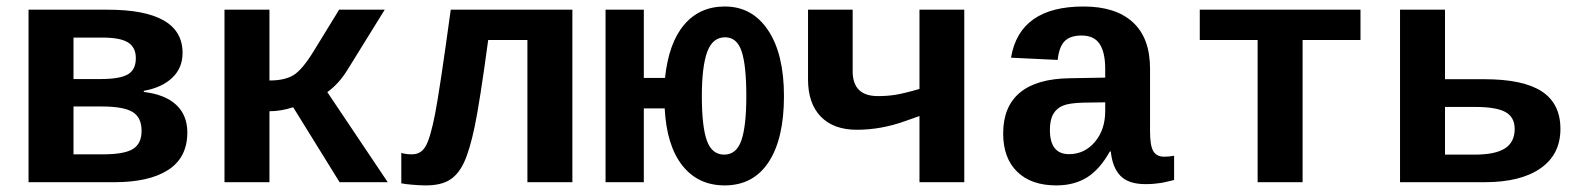

<svg xmlns="http://www.w3.org/2000/svg" viewBox="-20 -558 4841 588"><path d="M309.6 -528.3Q539.1 -528.3 539.1 -396Q539.1 -350.1 507.8 -320.1Q476.6 -290 420.4 -279.8V-276.4Q485.8 -268.6 519.8 -236.8Q553.7 -205.1 553.7 -152.3Q553.7 -75.7 495.4 -37.8Q437 0 330.1 0H67.4V-528.3ZM205.1 -85.4H296.4Q360.8 -85.4 387.2 -101.8Q413.6 -118.2 413.6 -157.2Q413.6 -198.7 385.7 -215.3Q357.9 -231.9 291 -231.9H205.1ZM205.1 -442.9V-315.9H287.1Q346.7 -315.9 371.3 -330.1Q396 -344.2 396 -379.9Q396 -412.6 372.6 -427.7Q349.1 -442.9 293.5 -442.9Z M667.5 -528.3H805.2V-311.5Q853 -311.5 879.6 -328.4Q906.2 -345.2 940.4 -400.9L1018.6 -528.3H1158.2L1043 -342.3Q1017.1 -300.8 982.4 -275.9L1167.5 0H1020L877.9 -229.5Q839.8 -217.3 805.2 -217.3V0H667.5Z M1595.2 0V-435.5H1475.1Q1449.2 -244.1 1433.8 -170.9Q1418.5 -97.7 1400.9 -60.3Q1383.3 -22.9 1356.4 -6.6Q1329.6 9.8 1284.2 9.8Q1266.6 9.8 1243.4 7.8Q1220.2 5.9 1209 3.4V-89.8Q1221.2 -85.4 1242.2 -85.4Q1269.5 -85.4 1283.9 -110.8Q1298.3 -136.2 1312.7 -210.4Q1327.1 -284.7 1360.4 -528.3H1732.9V0Z M1951.7 -319.3H2016.6Q2027.8 -426.3 2075.2 -482.2Q2122.6 -538.1 2199.7 -538.1Q2283.7 -538.1 2332.3 -465.3Q2380.9 -392.6 2380.9 -263.7Q2380.9 -133.3 2334 -61.8Q2287.1 9.8 2199.2 9.8Q2117.7 9.8 2069.6 -51.3Q2021.5 -112.3 2015.6 -226.1H1951.7V0H1834.5V-528.3H1951.7ZM2129.4 -263.7Q2129.4 -170.4 2144.8 -127.4Q2160.2 -84.5 2197.8 -84.5Q2235.4 -84.5 2250.5 -128.2Q2265.6 -171.9 2265.6 -263.7Q2265.6 -357.9 2251.2 -400.9Q2236.8 -443.8 2200.7 -443.8Q2162.1 -443.8 2145.8 -398.9Q2129.4 -354 2129.4 -263.7Z M2591.3 -528.3V-339.8Q2591.3 -263.7 2668.5 -263.7Q2696.8 -263.7 2721.9 -267.6Q2747.1 -271.5 2795.9 -285.6V-528.3H2933.1V0H2795.9V-202.6L2754.4 -188Q2679.7 -160.6 2604 -160.6Q2532.7 -160.6 2493.7 -200.9Q2454.6 -241.2 2454.6 -314.5V-528.3Z M3214.8 9.8Q3138.2 9.8 3095.2 -32Q3052.2 -73.7 3052.2 -149.4Q3052.2 -231.4 3103.3 -274.2Q3154.3 -316.9 3255.9 -318.4L3364.7 -320.3V-347.2Q3364.7 -397.5 3347.7 -423.3Q3330.6 -449.2 3292.5 -449.2Q3256.8 -449.2 3240 -431.4Q3223.1 -413.6 3219.2 -374.5L3076.2 -381.3Q3102.5 -538.1 3298.3 -538.1Q3397 -538.1 3449.5 -489.7Q3502 -441.4 3502 -347.7V-156.2Q3502 -111.8 3512 -95Q3522 -78.1 3545.4 -78.1Q3561 -78.1 3575.7 -81.1V-6.8Q3563.5 -3.9 3553.7 -1.5Q3543.9 1 3534.2 2.4Q3524.4 3.9 3513.4 4.9Q3502.4 5.9 3487.8 5.9Q3436 5.9 3411.4 -19.5Q3386.7 -44.9 3381.8 -94.2H3378.9Q3348.1 -39.1 3308.8 -14.6Q3269.5 9.8 3214.8 9.8ZM3364.7 -244.6 3299.3 -243.7Q3255.4 -242.7 3235.6 -234.6Q3215.8 -226.6 3205.6 -208.7Q3195.3 -190.9 3195.3 -160.2Q3195.3 -85.9 3253.9 -85.9Q3301.3 -85.9 3333 -123.3Q3364.7 -160.6 3364.7 -217.8Z M3654.3 -528.3H4146.5V-435.5H3969.2V0H3831.5V-435.5H3654.3Z M4525.9 -315.4Q4644.5 -315.4 4701.7 -278.1Q4758.8 -240.7 4758.8 -163.1Q4758.8 -85 4697.8 -42.5Q4636.7 0 4526.4 0H4267.6V-528.3H4405.3V-315.4ZM4405.3 -84.5H4496.6Q4559.1 -84.5 4588.9 -103.5Q4618.7 -122.6 4618.7 -163.1Q4618.7 -199.2 4590.6 -214.8Q4562.5 -230.5 4497.1 -230.5H4405.3Z"/></svg>

Font: Liberation Mono
Style: Bold
Weight: 700
Monospace: yes
Designer: Steve Matteson
Foundry: Ascender Corporation
Version: Version 2.1.5